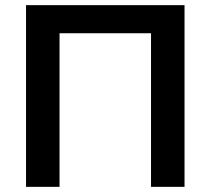

<svg xmlns="http://www.w3.org/2000/svg" viewBox="-20 -725 817 745"><path d="M81 0V-705H696V0H566V-596H211V0Z"/></svg>

Font: Nunito Sans 11pt
Style: Bold
Weight: 700
Version: Version 3.101;gftools[0.9.27]